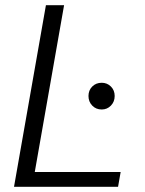

<svg xmlns="http://www.w3.org/2000/svg" viewBox="-20 -720 560 740"><path d="M34 0 157 -700H227L114 -57H445L435 0ZM372 -298Q350 -298 335.5 -313Q321 -328 321 -350Q321 -372 335.5 -386.5Q350 -401 372 -401Q393 -401 407.5 -386.5Q422 -372 422 -350Q422 -328 407.5 -313Q393 -298 372 -298Z"/></svg>

Font: DM Sans 17pt Light
Style: Italic
Weight: 300
Italic angle: -10°
Version: Version 4.004;gftools[0.9.30]